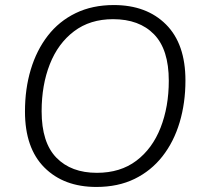

<svg xmlns="http://www.w3.org/2000/svg" viewBox="-20 -733 799 761"><path d="M362 8Q233 8 156 -69Q79 -146 79 -291Q79 -381 102 -457.5Q125 -534 169.5 -591.5Q214 -649 280 -681Q346 -713 431 -713Q561 -713 638 -636Q715 -559 715 -414Q715 -325 692 -248Q669 -171 624 -113.5Q579 -56 513.5 -24Q448 8 362 8ZM364 -48Q457 -48 520.5 -96Q584 -144 616.5 -227Q649 -310 649 -413Q649 -537 590.5 -597Q532 -657 428 -657Q337 -657 273.5 -609Q210 -561 177.5 -478.5Q145 -396 145 -292Q145 -168 203.5 -108Q262 -48 364 -48Z"/></svg>

Font: Nunito Light
Style: Italic
Weight: 300
Italic angle: -9°
Designer: Vernon Adams
Foundry: Vernon Adams
Version: Version 3.601; ttfautohint (v1.8.2.53-6de2)